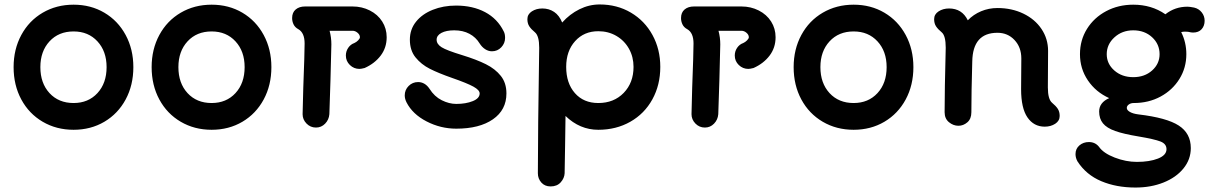

<svg xmlns="http://www.w3.org/2000/svg" viewBox="-20 -553 5442 861"><path d="M41 -252Q41 -332 75.5 -396Q110 -460 171.5 -496Q233 -532 310 -532Q387 -532 448 -496Q509 -460 543.5 -396Q578 -332 578 -252Q578 -171 543.5 -107Q509 -43 448 -7Q387 29 310 29Q233 29 171.5 -7Q110 -43 75.5 -107Q41 -171 41 -252ZM458 -252Q458 -323 417 -367.5Q376 -412 310 -412Q243 -412 202 -367.5Q161 -323 161 -252Q161 -180 202 -135.5Q243 -91 310 -91Q376 -91 417 -135.5Q458 -180 458 -252Z M660 -252Q660 -332 694.5 -396Q729 -460 790.5 -496Q852 -532 929 -532Q1006 -532 1067 -496Q1128 -460 1162.5 -396Q1197 -332 1197 -252Q1197 -171 1162.5 -107Q1128 -43 1067 -7Q1006 29 929 29Q852 29 790.5 -7Q729 -43 694.5 -107Q660 -171 660 -252ZM1077 -252Q1077 -323 1036 -367.5Q995 -412 929 -412Q862 -412 821 -367.5Q780 -323 780 -252Q780 -180 821 -135.5Q862 -91 929 -91Q995 -91 1036 -135.5Q1077 -180 1077 -252Z M1714 -386Q1714 -339 1687 -303.5Q1660 -268 1615 -248Q1599 -244 1592 -244Q1567 -244 1549 -261.5Q1531 -279 1531 -304Q1531 -323 1541.5 -338.5Q1552 -354 1569 -360Q1578 -364 1586 -372Q1594 -380 1594 -386Q1594 -397 1583.5 -406Q1573 -415 1561 -415H1458Q1466 -385 1466 -354Q1465 -295 1462 -195Q1459 -95 1457 -41Q1455 -16 1438 1.5Q1421 19 1397 19Q1372 19 1354.5 1Q1337 -17 1337 -41L1340 -159Q1346 -317 1346 -358Q1346 -406 1318 -422Q1303 -430 1296.5 -443.5Q1290 -457 1290 -472Q1290 -497 1306 -510.5Q1322 -524 1348 -524H1561Q1603 -524 1638.5 -506Q1674 -488 1694 -456.5Q1714 -425 1714 -386Z M1803 -94Q1795 -110 1795 -125Q1795 -150 1812.5 -167.5Q1830 -185 1855 -185Q1870 -185 1883 -177.5Q1896 -170 1906 -155Q1928 -120 1961 -103.5Q1994 -87 2026 -87Q2069 -87 2100 -99.5Q2131 -112 2131 -134Q2131 -149 2103 -164.5Q2075 -180 2006 -204Q1946 -225 1907.5 -244.5Q1869 -264 1843.5 -295.5Q1818 -327 1818 -375Q1818 -421 1845.5 -455.5Q1873 -490 1920.5 -509Q1968 -528 2025 -528Q2100 -528 2155.5 -498.5Q2211 -469 2239 -412Q2245 -401 2245 -383Q2245 -359 2228 -341Q2211 -323 2186 -323Q2170 -323 2155.5 -332.5Q2141 -342 2131 -358Q2114 -386 2085 -401.5Q2056 -417 2017 -417Q1981 -417 1959.5 -405.5Q1938 -394 1938 -375Q1938 -355 1960.5 -341Q1983 -327 2052 -306Q2117 -286 2159 -265Q2201 -244 2226 -212.5Q2251 -181 2251 -134Q2251 -60 2190.5 -18Q2130 24 2026 24Q1956 24 1893 -8.5Q1830 -41 1803 -94Z M2941 -253Q2941 -172 2905.5 -107.5Q2870 -43 2806.5 -7Q2743 29 2663 29Q2580 29 2516 -33L2514 105Q2512 224 2512 224Q2511 246 2494.5 264.5Q2478 283 2449 283Q2423 283 2407.5 265.5Q2392 248 2392 224Q2392 43 2398 -339Q2398 -392 2379 -408Q2362 -422 2353.5 -435Q2345 -448 2345 -467Q2345 -489 2365 -502Q2385 -515 2412 -515Q2442 -515 2465 -499.5Q2488 -484 2501 -452Q2535 -490 2578.5 -511.5Q2622 -533 2669 -533Q2747 -533 2809 -496.5Q2871 -460 2906 -396Q2941 -332 2941 -253ZM2821 -253Q2821 -298 2800.5 -334.5Q2780 -371 2744 -392Q2708 -413 2663 -413Q2599 -413 2559 -368.5Q2519 -324 2519 -253Q2519 -180 2558 -135.5Q2597 -91 2663 -91Q2733 -91 2777 -136.5Q2821 -182 2821 -253Z M3458 -386Q3458 -339 3431 -303.5Q3404 -268 3359 -248Q3343 -244 3336 -244Q3311 -244 3293 -261.5Q3275 -279 3275 -304Q3275 -323 3285.5 -338.5Q3296 -354 3313 -360Q3322 -364 3330 -372Q3338 -380 3338 -386Q3338 -397 3327.5 -406Q3317 -415 3305 -415H3202Q3210 -385 3210 -354Q3209 -295 3206 -195Q3203 -95 3201 -41Q3199 -16 3182 1.5Q3165 19 3141 19Q3116 19 3098.5 1Q3081 -17 3081 -41L3084 -159Q3090 -317 3090 -358Q3090 -406 3062 -422Q3047 -430 3040.5 -443.5Q3034 -457 3034 -472Q3034 -497 3050 -510.5Q3066 -524 3092 -524H3305Q3347 -524 3382.5 -506Q3418 -488 3438 -456.5Q3458 -425 3458 -386Z M3539 -252Q3539 -332 3573.5 -396Q3608 -460 3669.5 -496Q3731 -532 3808 -532Q3885 -532 3946 -496Q4007 -460 4041.5 -396Q4076 -332 4076 -252Q4076 -171 4041.5 -107Q4007 -43 3946 -7Q3885 29 3808 29Q3731 29 3669.5 -7Q3608 -43 3573.5 -107Q3539 -171 3539 -252ZM3956 -252Q3956 -323 3915 -367.5Q3874 -412 3808 -412Q3741 -412 3700 -367.5Q3659 -323 3659 -252Q3659 -180 3700 -135.5Q3741 -91 3808 -91Q3874 -91 3915 -135.5Q3956 -180 3956 -252Z M4732 -33Q4732 -11 4712 2Q4692 15 4665 15Q4616 15 4587.5 -26.5Q4559 -68 4559 -153L4560 -291Q4560 -341 4529.5 -373.5Q4499 -406 4453 -406Q4342 -406 4340 -277V-278Q4336 -138 4336 -50Q4336 -20 4318 -4.5Q4300 11 4278 11Q4255 11 4235.5 -5Q4216 -21 4216 -50Q4216 -146 4221 -339Q4221 -393 4203 -408Q4186 -422 4177.5 -435Q4169 -448 4169 -467Q4169 -489 4189 -502Q4209 -515 4236 -515Q4294 -515 4320 -462Q4345 -488 4379.5 -502.5Q4414 -517 4453 -517Q4517 -517 4569 -492Q4621 -467 4650.5 -423Q4680 -379 4680 -325Q4680 -233 4679 -161Q4679 -108 4698 -92Q4715 -78 4723.5 -65Q4732 -52 4732 -33Z M5382 -460Q5382 -437 5368.5 -422Q5355 -407 5330 -407Q5322 -407 5310 -410Q5306 -411 5291 -411Q5285 -411 5277 -409Q5300 -363 5300 -310Q5300 -249 5269 -199Q5238 -149 5184.5 -120Q5131 -91 5064 -91Q5051 -91 5042 -84.5Q5033 -78 5033 -69Q5033 -59 5047 -51Q5061 -43 5085 -40Q5212 -25 5266 10Q5320 45 5320 111Q5320 162 5287 202.5Q5254 243 5197.5 265.5Q5141 288 5072 288Q4986 288 4918.5 259.5Q4851 231 4812 171Q4803 155 4803 138Q4803 114 4820.5 99Q4838 84 4863 84Q4891 84 4908 105Q4928 134 4978.5 153.5Q5029 173 5078 173Q5135 173 5173 158Q5211 143 5211 116Q5211 92 5184 81.5Q5157 71 5086 59Q5019 48 4981 34.5Q4943 21 4926 0Q4909 -21 4909 -53Q4909 -93 4954 -113Q4894 -140 4858.5 -192.5Q4823 -245 4823 -310Q4823 -373 4854.5 -423.5Q4886 -474 4940.5 -503Q4995 -532 5062 -532Q5144 -532 5206 -489Q5249 -523 5305 -523Q5315 -523 5335 -519Q5356 -514 5369 -497.5Q5382 -481 5382 -460ZM5180 -310Q5180 -355 5146.5 -386Q5113 -417 5062 -417Q5012 -417 4977.5 -385.5Q4943 -354 4943 -310Q4943 -267 4977 -237Q5011 -207 5062 -207Q5113 -207 5146.5 -237Q5180 -267 5180 -310Z"/></svg>

Font: Tsukimi Rounded
Style: Bold
Weight: 700
Designer: Takashi Funayama
Foundry: Takashi Funayama
Version: Version 1.032; ttfautohint (v1.8.3)